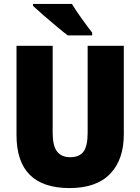

<svg xmlns="http://www.w3.org/2000/svg" viewBox="-20 -947 713 977"><path d="M148 -927V-917Q167 -899 200.5 -870Q234 -841 268.5 -812Q303 -783 325 -767H449V-781Q430 -805 397.5 -850Q365 -895 346 -927ZM426 -714V-272Q426 -204 405 -175.5Q384 -147 337 -147Q293 -147 270.5 -176Q248 -205 248 -271V-714H64V-260Q64 10 334 10Q470 10 540 -62Q610 -134 610 -264V-714Z"/></svg>

Font: Noto Sans UI SemiCondensed Black
Style: Regular
Weight: 900
Width: 4
Designer: Monotype Design Team
Foundry: Monotype Imaging Inc.
Version: 1.001